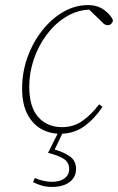

<svg xmlns="http://www.w3.org/2000/svg" viewBox="-20 -513 464 755"><path d="M216 13Q176 13 142 -6Q108 -25 87.5 -64.5Q67 -104 67 -165Q67 -229 88 -287.5Q109 -346 145.5 -392.5Q182 -439 228.5 -466Q275 -493 326 -493Q364 -493 390 -473.5Q416 -454 424 -434Q424 -426 418 -420Q412 -414 404 -414Q394 -414 386.5 -421Q379 -428 364 -443L331 -475H328Q279 -472 236.5 -445Q194 -418 162 -374.5Q130 -331 112.5 -278.5Q95 -226 95 -173Q95 -92 130.5 -52.5Q166 -13 224 -13Q269 -13 304 -37.5Q339 -62 370 -103L383 -93Q353 -47 312 -17Q271 13 216 13ZM169 88 213 0H231L195 75Q233 86 256 103Q279 120 279 151Q279 184 253.5 203Q228 222 185 222Q160 222 141.5 216Q123 210 110 203L117 187Q131 193 148.5 197.5Q166 202 185 202Q215 202 233.5 188.5Q252 175 252 152Q252 126 232 112.5Q212 99 169 88Z"/></svg>

Font: Source Serif 4 SmText ExtraLight
Style: Italic
Weight: 200
Italic angle: -12°
Designer: Frank Grießhammer
Foundry: Adobe
Version: Version 4.005;hotconv 1.1.0;makeotfexe 2.6.0